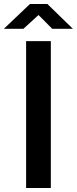

<svg xmlns="http://www.w3.org/2000/svg" viewBox="-44 -947 388 967"><path d="M212 -740V0H87.5V-740ZM150 -871.5 74 -802H-24.5L107 -927H194.5L323 -802H219Z"/></svg>

Font: 1883 Sans SemiBold
Style: Regular
Weight: 600
Designer: 1883 Sans project is a fork of Public Sans.
Version: Version 1.009